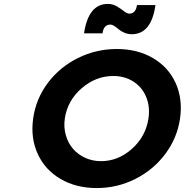

<svg xmlns="http://www.w3.org/2000/svg" viewBox="-20 -956 946 983"><path d="M149.9 -350.1Q164.1 -450.7 225.3 -532Q286.6 -613.3 379.6 -659.2Q472.7 -705.1 578.1 -705.1Q683.6 -705.1 762.7 -658.9Q841.8 -612.8 878.9 -531.5Q916 -450.2 901.9 -350.1Q887.7 -250.5 826.9 -168.7Q766.1 -86.9 673.3 -40Q580.6 6.8 475.1 6.8Q369.6 6.8 290 -39.8Q210.4 -86.4 173.1 -168.2Q135.7 -250 149.9 -350.1ZM312 -350.1Q305.2 -305.2 316.9 -264.2Q328.6 -223.1 353.8 -194.1Q378.9 -165 416.3 -147.9Q453.6 -130.9 497.1 -130.9Q585 -130.9 655.8 -194.3Q726.6 -257.8 740.2 -350.1Q749 -410.6 728 -460.4Q707 -510.3 662.6 -538.6Q618.2 -566.9 560.1 -566.9Q470.7 -566.9 398.2 -504.2Q325.7 -441.4 312 -350.1ZM410.2 -785.2Q432.6 -936 532.2 -936Q557.1 -936 578.1 -923.6Q599.1 -911.1 614.7 -898.7Q630.4 -886.2 642.1 -886.2Q675.3 -886.2 681.2 -930.2H775.9Q754.9 -780.8 654.8 -780.8Q634.3 -780.8 616.5 -788.6Q598.6 -796.4 588.4 -805.4Q578.1 -814.5 566.4 -822.3Q554.7 -830.1 544.9 -830.1Q510.7 -830.1 504.9 -785.2Z"/></svg>

Font: Trueno SemiBold
Style: Italic
Weight: 600
Designer: Julieta Ulanovsky
Foundry: Julieta Ulanovsky
Version: Version 3.001b | FøM Fix